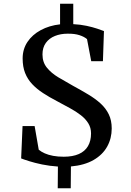

<svg xmlns="http://www.w3.org/2000/svg" viewBox="-20 -880 699 1026"><path d="M288.5 126 289.5 10Q244.5 7 204.8 -1.2Q165 -9.5 135.8 -18.8Q106.5 -28 93 -33.5L100.5 -206.5H165L187 -80Q200 -69 219.2 -60.5Q238.5 -52 264 -47.2Q289.5 -42.5 320.5 -42.5Q368.5 -42.5 401 -56.8Q433.5 -71 450 -99Q466.5 -127 466.5 -167Q466.5 -197 452.2 -220.5Q438 -244 412.5 -264Q387 -284 353.8 -302Q320.5 -320 283.5 -340Q243 -361 209.8 -382.8Q176.5 -404.5 152 -430.5Q127.5 -456.5 114.2 -489.8Q101 -523 101 -567.5Q101 -617.5 126.8 -656Q152.5 -694.5 197.8 -719Q243 -743.5 301 -750V-860H371.5V-751Q410 -749 442.5 -742Q475 -735 499 -727Q523 -719 535.5 -714L530 -553H467.5L445 -671Q430.5 -683.5 404.8 -692Q379 -700.5 341.5 -700Q304 -700 273.5 -687.8Q243 -675.5 225 -650.8Q207 -626 207 -589Q207 -547.5 230.5 -518.5Q254 -489.5 291 -467.2Q328 -445 368.5 -422.5Q413.5 -398 451.5 -375.2Q489.5 -352.5 517.5 -327Q545.5 -301.5 561.2 -269.2Q577 -237 577 -193.5Q577 -140.5 552.8 -96.8Q528.5 -53 480 -25Q431.5 3 359 9.5L358 126Z"/></svg>

Font: Merriweather 28pt Medium
Style: Regular
Weight: 500
Version: Version 2.100